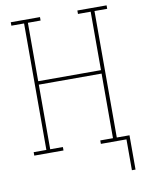

<svg xmlns="http://www.w3.org/2000/svg" viewBox="-97 -803 794 1042"><g transform="rotate(-10 300.0 -282.5)"><path d="M544 170V0H403V-19H473V-375H127V-19H197V0H36V-19H106V-716H36V-735H197V-716H127V-394H473V-716H403V-735H564V-716H494V-19H564V170Z"/></g></svg>

Font: Iosevka HT Thin Extended
Style: Regular
Weight: 100
Width: 7
Monospace: yes
Designer: Belleve Invis
Foundry: Belleve Invis
Version: Version 32.3.0; ttfautohint (v1.8.4)